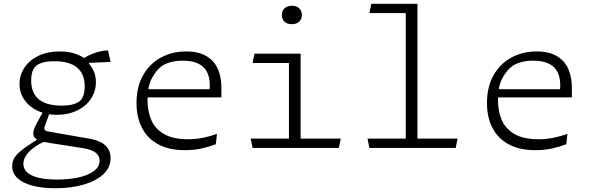

<svg xmlns="http://www.w3.org/2000/svg" viewBox="-20 -785 3140 1019"><path d="M83.5 -339Q83.5 -385 108.8 -424.5Q134 -464 182.5 -488Q231 -512 298 -512Q343.5 -512 380.5 -499.5Q417.5 -487 449 -460.5L453 -446Q454.5 -444.5 456 -442.5Q472 -422.5 480.5 -399.8Q489 -377 489 -349.5Q489 -299.5 462 -259.8Q435 -220 388 -197.8Q341 -175.5 282.5 -175.5Q225.5 -175.5 180.2 -196.8Q135 -218 109.2 -255.5Q83.5 -293 83.5 -339ZM553.5 -517.5 567 -456.5 417.5 -449.5 426.5 -477Q451.5 -493 485.2 -504.8Q519 -516.5 553.5 -517.5ZM252 -209 218 -116.5Q215.5 -109.5 215.5 -104Q215.5 -98.5 219.2 -94.2Q223 -90 231 -88L234 -87.5L454 -49L458 -48.5Q489 -42.5 513 -31Q537 -19.5 552 1.5Q567 22.5 567 54.5Q567 102.5 529.8 138.5Q492.5 174.5 426 194.2Q359.5 214 273.5 214Q205.5 214 153.8 200.8Q102 187.5 73.2 161Q44.5 134.5 44.5 96Q44.5 64.5 66 39.2Q87.5 14 138.5 -19L195.5 -56L220.5 -35.5Q205 -29 189 -20.5Q164.5 -7 145.5 9.8Q126.5 26.5 115.2 45.5Q104 64.5 104 84.5Q104 111 124.2 129.8Q144.5 148.5 184.5 158.2Q224.5 168 282 168Q341.5 168 393 157.5Q444.5 147 476.5 124.2Q508.5 101.5 508.5 67.5Q508.5 41 487 24.8Q465.5 8.5 422 1.5L242.5 -26.5Q210 -31.5 191.5 -38Q173 -44.5 164.8 -53.8Q156.5 -63 156.5 -77Q156.5 -92 166 -112.5Q175.5 -133 192 -161.5Q202 -179 203 -181.5L221.5 -217.5ZM268.5 -460Q231.5 -460 208.5 -453.5Q185.5 -447 172.5 -436.5Q160 -426.5 152.8 -407Q145.5 -387.5 145.5 -357Q145.5 -292 185.8 -258.2Q226 -224.5 306.5 -224.5Q343.5 -224.5 366.5 -231Q389.5 -237.5 402.5 -248Q415 -258 422.2 -277.5Q429.5 -297 429.5 -327.5Q429.5 -392.5 389.2 -426.2Q349 -460 268.5 -460Z M763 -254.5Q763 -195 782.8 -148.5Q802.5 -102 850 -74Q897.5 -46 977 -46Q1020 -46 1058.5 -54Q1097 -62 1131.5 -74.5L1125.5 -19.5Q1092 -6.5 1050.8 2.8Q1009.5 12 960.5 12Q877.5 12 820.2 -18.8Q763 -49.5 733.8 -105.8Q704.5 -162 704.5 -238.5Q704.5 -324.5 739.8 -386.2Q775 -448 834.8 -480Q894.5 -512 968 -512Q1036 -512 1077.8 -485.8Q1119.5 -459.5 1137.2 -416.8Q1155 -374 1155 -321.5V-268H756.5V-311.5H1109L1089 -282.5Q1091 -294 1092.2 -306Q1093.5 -318 1093.5 -332Q1093.5 -375 1078.2 -404Q1063 -433 1031.2 -448Q999.5 -463 950 -463Q914 -463 886 -455.2Q858 -447.5 840 -435Q809.5 -413.5 786.2 -370.2Q763 -327 763 -254.5Z M1575.5 -500V0H1513.5V-473L1536 -450.5H1320.5L1330.5 -500ZM1310.5 -49.5H1788.5L1778.5 0H1320.5ZM1476 -705.5Q1476 -728.5 1490.8 -741.5Q1505.5 -754.5 1529 -754.5Q1552.5 -754.5 1567.2 -741.5Q1582 -728.5 1582 -705.5Q1582 -682.5 1567.2 -669.5Q1552.5 -656.5 1529 -656.5Q1513.5 -656.5 1501.5 -662.2Q1489.5 -668 1482.8 -679.2Q1476 -690.5 1476 -705.5Z M2133.5 0V-738L2156 -715.5H1940.5L1950.5 -765H2195.5V0ZM1930.5 -49.5H2408.5L2398.5 0H1940.5Z M2623 -254.5Q2623 -195 2642.8 -148.5Q2662.5 -102 2710 -74Q2757.5 -46 2837 -46Q2880 -46 2918.5 -54Q2957 -62 2991.5 -74.5L2985.5 -19.5Q2952 -6.5 2910.8 2.8Q2869.5 12 2820.5 12Q2737.5 12 2680.2 -18.8Q2623 -49.5 2593.8 -105.8Q2564.5 -162 2564.5 -238.5Q2564.5 -324.5 2599.8 -386.2Q2635 -448 2694.8 -480Q2754.5 -512 2828 -512Q2896 -512 2937.8 -485.8Q2979.5 -459.5 2997.2 -416.8Q3015 -374 3015 -321.5V-268H2616.5V-311.5H2969L2949 -282.5Q2951 -294 2952.2 -306Q2953.5 -318 2953.5 -332Q2953.5 -375 2938.2 -404Q2923 -433 2891.2 -448Q2859.5 -463 2810 -463Q2774 -463 2746 -455.2Q2718 -447.5 2700 -435Q2669.5 -413.5 2646.2 -370.2Q2623 -327 2623 -254.5Z"/></svg>

Font: Monaspace Argon Var
Style: Regular
Weight: 400
Designer: Riley Cran and the Lettermatic Team
Version: Version 1.000 (Monaspace Argon Var)